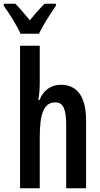

<svg xmlns="http://www.w3.org/2000/svg" viewBox="-49 -1004 535 1024"><path d="M249 -984H188C160 -955 141 -934 110 -896C82 -930 55 -962 33 -984H-29V-973C2 -930 42 -866 61 -824H159C179 -868 221 -933 249 -973ZM163 -760H58V0H163V-271C163 -400 185 -458 247 -458C288 -458 304 -422 304 -337V0H410V-363C410 -485 365 -552 275 -552C224 -552 182 -523 162 -471H155C161 -500 163 -533 163 -567Z"/></svg>

Font: Noto Sans Display Condensed Medium
Style: Regular
Weight: 500
Width: 3
Designer: Monotype Design Team
Foundry: Monotype Imaging Inc.
Version: Version 1.900